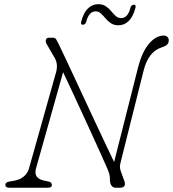

<svg xmlns="http://www.w3.org/2000/svg" viewBox="-20 -876 808 896"><path d="M148 -90Q135 -44 186 -33L206 -29Q222 -26 222 -12Q222 0 204 0H23Q5 0 5 -14Q5 -26 25 -29L48 -33Q73 -37.5 91 -52.5Q109 -67.5 115 -89L242 -540Q252 -577 235 -606L198 -670Q191.5 -681.5 194.5 -690.8Q197.5 -700 208 -700H227Q237.5 -700 242.5 -691.8Q247.5 -683.5 256 -666Q263.5 -650.5 280.8 -613.8Q298 -577 321.5 -527Q345 -477 371.2 -420.2Q397.5 -363.5 423.8 -307.5Q450 -251.5 473 -202.8Q496 -154 512.5 -120L624.5 -562Q643.5 -635.5 676 -672.8Q708.5 -710 743.5 -710Q755.5 -710 761.5 -703.5Q767.5 -697 767.5 -688Q767.5 -674.5 758.8 -667Q750 -659.5 732.5 -654Q704 -645 683 -618.8Q662 -592.5 650.5 -548L543 -119Q540 -108 539.8 -99.2Q539.5 -90.5 543 -79L560 -32Q566 -15.5 560.2 -7.8Q554.5 0 541 0H519Q507 0 500 -10.2Q493 -20.5 493 -36Q493 -50.5 490.8 -61Q488.5 -71.5 481 -89Q471 -112 452.8 -152.5Q434.5 -193 411.5 -243.5Q388.5 -294 363.8 -347.5Q339 -401 316 -450.8Q293 -500.5 274.5 -539ZM532.5 -758Q511.5 -758 497.2 -767.8Q483 -777.5 472.2 -790.5Q461.5 -803.5 450.8 -813.2Q440 -823 426.5 -823Q395 -823 382.5 -775Q378 -760.5 366.5 -760.5Q355 -760.5 359 -775Q369.5 -816.5 390.2 -836.5Q411 -856.5 438.5 -856.5Q459.5 -856.5 473.8 -846.8Q488 -837 498.8 -824Q509.5 -811 520.2 -801.2Q531 -791.5 545 -791.5Q576.5 -791.5 588.5 -839Q592.5 -854 605 -854Q616 -854 612 -839Q601 -797.5 580.5 -777.8Q560 -758 532.5 -758Z"/></svg>

Font: Fraunces 9pt SuperSoft Thin
Style: Italic
Weight: 100
Italic angle: -16°
Version: Version 1.000;[0bf87f6ff]